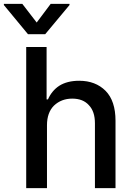

<svg xmlns="http://www.w3.org/2000/svg" viewBox="-64 -969 686 989"><path d="M71 0V-727H176V-457H183Q203 -502 241 -527Q282 -553 344 -553Q428 -553 480 -501Q531 -449 531 -347V0H425V-334Q425 -395 394 -427Q364 -461 308 -461Q252 -461 214 -425Q178 -389 178 -324V0ZM197 -949H294V-943L169 -793H80L-44 -943V-949H51L125 -853Z"/></svg>

Font: Sinter Medium
Style: Regular
Weight: 500
Foundry: Adobe & rsms
Version: Version 1.000